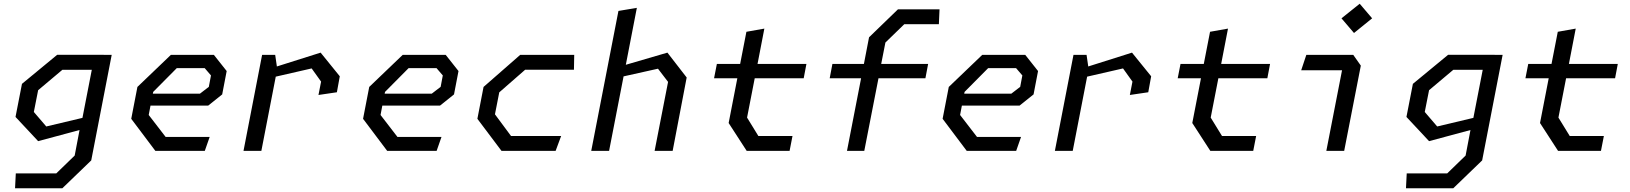

<svg xmlns="http://www.w3.org/2000/svg" viewBox="-20 -807 8720 1027"><path d="M60.5 200H313.5L468 51L577.5 -513.5H535V-514H286L97.5 -358.5L63 -181.5L184 -52L405.5 -111.5L379.5 25L281 120.5H64.5ZM161 -208 184 -324.5 313.5 -433.5H471L421 -176.5L227.5 -130.5Z M811 0H1075.5L1101.5 -74.5H866L775.5 -192L785 -242H1093.5L1168.5 -302L1192.5 -427L1124 -513.5H894L715 -342L682 -171.5ZM797.5 -306 799.5 -315.5 925.5 -442.5H1075L1108.5 -403.5L1097 -342.5L1049.5 -306Z M1683.5 -299 1782 -313.5 1797.5 -399 1695 -525.5 1461 -451.5 1452 -513.5H1382L1282.5 0H1378L1455 -397L1647 -441L1697.5 -370.5Z M2051 0H2315.5L2341.5 -74.5H2106L2015.5 -192L2025 -242H2333.5L2408.5 -302L2432.5 -427L2364 -513.5H2134L1955 -342L1922 -171.5ZM2037.5 -306 2039.5 -315.5 2165.5 -442.5H2315L2348.5 -403.5L2337 -342.5L2289.5 -306Z M2662.5 0H2952L2981.5 -79.5H2713.5L2627.5 -195.5L2650.5 -313L2789 -434H3050L3051.5 -513.5H2762.5L2566.5 -342L2533.5 -171.5Z M3481.5 0H3578L3653 -392.5L3550 -525.5L3327.5 -460.5L3386.5 -765L3288 -748.5L3142.5 0H3238L3315.5 -398.5L3499.5 -439.5L3553.5 -369Z M3974 0H4203.5L4219 -79.5H4036.5L3976 -178L4017 -388.5H4279L4293.5 -465H4032L4068.5 -654L3972.5 -637L3939 -465H3814.5L3799.5 -388.5H3924L3877.5 -149Z M4510.5 0H4603L4679 -388.5H4930L4944.5 -465H4693.5L4716 -579.5L4817 -677.5H5002L5005.5 -757H4783L4628.5 -607.5L4601 -465H4432.5L4418 -388.5H4586Z M5151 0H5415.5L5441.5 -74.5H5206L5115.5 -192L5125 -242H5433.5L5508.5 -302L5532.5 -427L5464 -513.5H5234L5055 -342L5022 -171.5ZM5137.5 -306 5139.5 -315.5 5265.5 -442.5H5415L5448.5 -403.5L5437 -342.5L5389.5 -306Z M6023.5 -299 6122 -313.5 6137.5 -399 6035 -525.5 5801 -451.5 5792 -513.5H5722L5622.5 0H5718L5795 -397L5987 -441L6037.5 -370.5Z M6454 0H6683.5L6699 -79.5H6516.5L6456 -178L6497 -388.5H6759L6773.5 -465H6512L6548.5 -654L6452.5 -637L6419 -465H6294.5L6279.5 -388.5H6404L6357.5 -149Z M7074.5 0H7170L7259 -456L7218.5 -513.5H6967.5L6940 -431H7158.5ZM7155.5 -709 7222.5 -630.5 7319.5 -709 7253 -787Z M7500.5 200H7753.5L7908 51L8017.5 -513.5H7975V-514H7726L7537.5 -358.5L7503 -181.5L7624 -52L7845.5 -111.5L7819.5 25L7721 120.5H7504.5ZM7601 -208 7624 -324.5 7753.5 -433.5H7911L7861 -176.5L7667.5 -130.5Z M8314 0H8543.5L8559 -79.5H8376.5L8316 -178L8357 -388.5H8619L8633.5 -465H8372L8408.5 -654L8312.5 -637L8279 -465H8154.5L8139.5 -388.5H8264L8217.5 -149Z"/></svg>

Font: Monaspace Krypton
Style: Italic
Weight: 400
Italic angle: -11°
Designer: Riley Cran & the Lettermatic Team
Foundry: Lettermatic
Version: Version 1.101 (Monaspace Krypton)